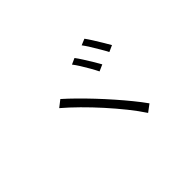

<svg xmlns="http://www.w3.org/2000/svg" viewBox="-96 -1015 1191 1191"><g transform="rotate(-45 500.0 -419.5)"><path d="M572 -681Q585 -664 602.5 -636.5Q620 -609 637.5 -580Q655 -551 666 -531L623 -512Q613 -533 596.5 -562Q580 -591 562.5 -619Q545 -647 532 -663ZM700 -722Q712 -706 729.5 -678.5Q747 -651 764 -622.5Q781 -594 793 -573L751 -554Q740 -576 723 -604.5Q706 -633 689 -660.5Q672 -688 659 -705ZM330 -563Q365 -532 404.5 -493Q444 -454 485 -410.5Q526 -367 565.5 -322Q605 -277 640 -234Q675 -191 702 -153L654 -117Q622 -166 577.5 -221.5Q533 -277 483 -332.5Q433 -388 382 -438.5Q331 -489 285 -528Z"/></g></svg>

Font: Noto Sans SC Thin Light
Style: Regular
Weight: 300
Version: Version 2.004-H2;hotconv 1.0.118;makeotfexe 2.5.65603